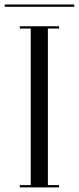

<svg xmlns="http://www.w3.org/2000/svg" viewBox="-58 -814 342 834"><path d="M28 0V-10H75.5V-690H28V-700H198.5V-690H150V-10H198.5V0ZM-37.5 -784.5V-794.5H264.5V-784.5Z"/></svg>

Font: Imbue 100pt
Style: Regular
Weight: 400
Designer: Tyler Finck
Foundry: Etcetera Type Company
Version: Version 1.102; ttfautohint (v1.8.3)